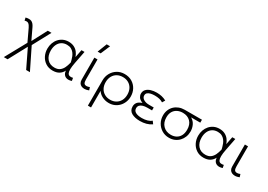

<svg xmlns="http://www.w3.org/2000/svg" viewBox="9 -1749 4117 2955"><g transform="rotate(30 2067.5 -271.0)"><path d="M36 210 256 -190 249 -145 142 -372Q122.5 -413.5 99 -431.2Q75.5 -449 32 -436L21 -485Q86.5 -501 123.2 -484.2Q160 -467.5 187 -411L288 -199H271L419 -480H485L301 -138L307 -182L500 210H433L268 -131L286 -130L103 210Z M788 15Q716 15 662.8 -19.8Q609.5 -54.5 580.2 -112.5Q551 -170.5 551 -240Q551 -292 567.5 -338.2Q584 -384.5 615 -419.8Q646 -455 689 -475Q732 -495 785 -495Q842 -495 883.2 -474Q924.5 -453 951 -418.2Q977.5 -383.5 991 -342L1018 -480H1072L1029 -260Q1015 -189 1014.5 -143.2Q1014 -97.5 1025.5 -73.5Q1037 -49.5 1060.5 -43.5Q1084 -37.5 1118 -46L1127 4Q1082 19.5 1046.8 12.8Q1011.5 6 990.8 -20Q970 -46 968 -88Q942.5 -38.5 898.8 -11.8Q855 15 788 15ZM789 -39Q847.5 -39 882.8 -66Q918 -93 938 -137.2Q958 -181.5 970 -234Q966 -249.5 959.8 -274.8Q953.5 -300 941.8 -328.8Q930 -357.5 910.2 -383Q890.5 -408.5 860 -424.8Q829.5 -441 785 -441Q732 -441 693 -416.5Q654 -392 632.5 -346.8Q611 -301.5 611 -240Q611 -148 658.8 -93.5Q706.5 -39 789 -39Z M1354 14Q1323.5 14 1299.2 3Q1275 -8 1261 -31Q1247 -54 1247 -90V-480H1303V-128Q1303 -78.5 1315.8 -59.2Q1328.5 -40 1362 -40Q1373.5 -40 1386.8 -43.5Q1400 -47 1414 -53L1430 -3Q1411.5 4.5 1391.8 9.2Q1372 14 1354 14ZM1244 -585 1309 -752H1369L1298 -585Z M1530 210V-240Q1530 -309.5 1562 -367.5Q1594 -425.5 1650.2 -460.2Q1706.5 -495 1779 -495Q1856 -495 1912.8 -460.8Q1969.5 -426.5 2000.8 -368.5Q2032 -310.5 2032 -240Q2032 -188 2014 -141.8Q1996 -95.5 1963 -60.2Q1930 -25 1884.8 -5Q1839.5 15 1785 15Q1722 15 1668.2 -12.5Q1614.5 -40 1586 -85V210ZM1779 -39Q1835.5 -39 1879 -63.8Q1922.5 -88.5 1947.2 -133.5Q1972 -178.5 1972 -240Q1972 -301.5 1947.2 -346.8Q1922.5 -392 1879 -416.5Q1835.5 -441 1779 -441Q1722.5 -441 1679 -416.5Q1635.5 -392 1610.8 -346.8Q1586 -301.5 1586 -240Q1586 -178.5 1610.8 -133.5Q1635.5 -88.5 1679 -63.8Q1722.5 -39 1779 -39Z M2340 15Q2248 15 2190 -18.2Q2132 -51.5 2132 -125Q2132 -164 2154.2 -194.5Q2176.5 -225 2237 -246Q2182.5 -268 2163.2 -298.2Q2144 -328.5 2144 -360Q2144 -406 2172.8 -435.8Q2201.5 -465.5 2248.5 -479.8Q2295.5 -494 2350 -494Q2396.5 -494 2439 -484.5Q2481.5 -475 2522 -453L2493 -404Q2464.5 -423 2428 -431.5Q2391.5 -440 2347 -440Q2309 -440 2276 -432.8Q2243 -425.5 2222.5 -408.2Q2202 -391 2202 -361Q2202 -320 2240.8 -296Q2279.5 -272 2338 -272H2422V-220H2338Q2295 -220 2262 -210Q2229 -200 2210.5 -179.5Q2192 -159 2192 -128Q2192 -83 2232.2 -61Q2272.5 -39 2343 -39Q2395 -39 2439 -51.8Q2483 -64.5 2510 -89L2544 -43Q2500 -13 2449.2 1Q2398.5 15 2340 15Z M2856 15Q2783.5 15 2727 -19.8Q2670.5 -54.5 2638.2 -112.5Q2606 -170.5 2606 -240Q2606 -293.5 2624.5 -337.8Q2643 -382 2676.5 -413.8Q2710 -445.5 2755.2 -462.8Q2800.5 -480 2854 -480H3159V-428H2996Q3050 -396 3074 -344Q3098 -292 3098 -234Q3098 -182 3080.2 -136.8Q3062.5 -91.5 3030.2 -57.5Q2998 -23.5 2953.8 -4.2Q2909.5 15 2856 15ZM2858 -39Q2912.5 -39 2953.2 -61.8Q2994 -84.5 3016.5 -127.5Q3039 -170.5 3039 -232Q3039 -324.5 2988 -375.2Q2937 -426 2853 -426Q2800 -426 2757.8 -405Q2715.5 -384 2690.8 -342.8Q2666 -301.5 2666 -240Q2666 -148 2719.2 -93.5Q2772.5 -39 2858 -39Z M3468 15Q3396 15 3342.8 -19.8Q3289.5 -54.5 3260.2 -112.5Q3231 -170.5 3231 -240Q3231 -292 3247.5 -338.2Q3264 -384.5 3295 -419.8Q3326 -455 3369 -475Q3412 -495 3465 -495Q3522 -495 3563.2 -474Q3604.5 -453 3631 -418.2Q3657.5 -383.5 3671 -342L3698 -480H3752L3709 -260Q3695 -189 3694.5 -143.2Q3694 -97.5 3705.5 -73.5Q3717 -49.5 3740.5 -43.5Q3764 -37.5 3798 -46L3807 4Q3762 19.5 3726.8 12.8Q3691.5 6 3670.8 -20Q3650 -46 3648 -88Q3622.5 -38.5 3578.8 -11.8Q3535 15 3468 15ZM3469 -39Q3527.5 -39 3562.8 -66Q3598 -93 3618 -137.2Q3638 -181.5 3650 -234Q3646 -249.5 3639.8 -274.8Q3633.5 -300 3621.8 -328.8Q3610 -357.5 3590.2 -383Q3570.5 -408.5 3540 -424.8Q3509.5 -441 3465 -441Q3412 -441 3373 -416.5Q3334 -392 3312.5 -346.8Q3291 -301.5 3291 -240Q3291 -148 3338.8 -93.5Q3386.5 -39 3469 -39Z M4029 14Q3998.5 14 3974.2 3Q3950 -8 3936 -31Q3922 -54 3922 -90V-480H3978V-128Q3978 -78.5 3990.8 -59.2Q4003.5 -40 4037 -40Q4048.5 -40 4061.8 -43.5Q4075 -47 4089 -53L4105 -3Q4086.5 4.5 4066.8 9.2Q4047 14 4029 14Z"/></g></svg>

Font: Geologica Thin Roman Thin
Style: Regular
Weight: 250
Version: Version 1.010;gftools[0.9.28]